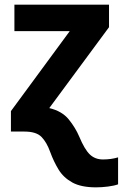

<svg xmlns="http://www.w3.org/2000/svg" viewBox="-20 -566 528 826"><path d="M393 240Q329 240 291 219Q253 198 232 163.5Q211 129 196 88Q181 46 158.5 23Q136 0 85 0H27V-88L280 -432H42V-546H449V-449L192 -101Q247 -88 276 -52Q305 -16 321 22Q344 77 366.5 98.5Q389 120 423 120Q458 120 488 111V227Q472 233 445 236.5Q418 240 393 240Z"/></svg>

Font: Noto IKEA Arabic
Style: Bold
Weight: 700
Designer: Monotype Design Team
Foundry: Monotype Imaging Inc.
Version: Version 1.200